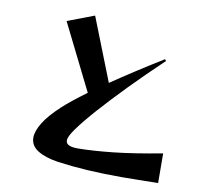

<svg xmlns="http://www.w3.org/2000/svg" viewBox="-90 -900 1179 1060"><g transform="rotate(10 500.0 -369.5)"><path d="M862 54Q806 55 755.5 56Q705 57 659 57Q551 57 463.5 51.5Q376 46 297 35Q224 24 182 -2.5Q140 -29 140 -74Q140 -110 169.5 -158Q199 -206 263 -265Q306 -305 393 -369L209 -739L359 -796L498 -443Q561 -486 633 -532.5Q705 -579 781 -626L788 -617Q690 -524 605.5 -437.5Q521 -351 457.5 -279.5Q394 -208 358 -158Q342 -136 333.5 -119Q325 -102 325 -90Q325 -57 391 -57H395Q479 -58 590.5 -70Q702 -82 861 -112Z"/></g></svg>

Font: Reggae One
Style: Regular
Weight: 400
Designer: Fontworks Inc.
Foundry: Fontworks Inc.
Version: Version 1.100